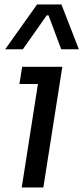

<svg xmlns="http://www.w3.org/2000/svg" viewBox="-20 -830 369 850"><path d="M81.1 -611.8H2.9L144 -810.1H252L329.1 -611.8H251L194.8 -762.2H187ZM171.9 0H76.2L147.9 -458H65.9L78.1 -534.2H255.9Z"/></svg>

Font: Sora Italic
Style: Regular
Weight: 400
Designer: Jonathan Barnbrook, Julián Moncada
Foundry: Barnbrook Fonts
Version: Version 2.000